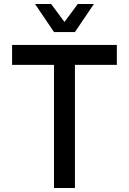

<svg xmlns="http://www.w3.org/2000/svg" viewBox="-20 -933 640 953"><path d="M248 0V-611H40V-710H560V-611H352V0ZM154 -913H234L300 -824L366 -913H446L352 -774H248Z"/></svg>

Font: Geist Mono Medium
Style: Regular
Weight: 500
Monospace: yes
Designer: Basement.studio, Andrés Briganti, Mateo Zaragoza
Foundry: Basement.studio, Vercel, Andrés Briganti, Guido Ferreyra, Mateo Zaragoza
Version: Version 1.500; ttfautohint (v1.8.4.7-5d5b)